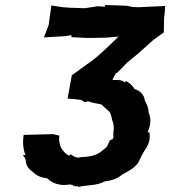

<svg xmlns="http://www.w3.org/2000/svg" viewBox="-20 -738 682 770"><path d="M434 -201C436 -186 436 -180 424 -177C418 -178 416 -160 411 -155C413 -150 393 -137 386 -130C362 -113 336 -109 306 -108C291 -104 281 -106 262 -120C258 -113 264 -118 256 -114C230 -129 213 -155 218 -194C217 -196 216 -196 213 -195L194 -200L75 -197C70 -166 73 -139 82 -116C70 -116 73 -117 72 -115C81 -105 84 -98 84 -87C88 -69 97 -58 111 -49C128 -31 148 -26 169 -23C190 -3 221 11 269 0C257 4 260 3 273 4C273 3 268 12 282 4C274 7 282 12 293 8L292 12C339 2 366 7 397 -9C396 -3 402 0 396 -10C419 -12 449 -19 470 -38C499 -54 514 -60 536 -87C531 -85 539 -92 535 -87C545 -108 554 -126 563 -139C579 -162 582 -180 580 -206C574 -207 585 -212 583 -209C573 -204 574 -208 573 -210C590 -248 581 -277 576 -286C577 -303 567 -325 561 -334C559 -357 541 -376 519 -381C510 -398 496 -408 483 -414C486 -411 481 -406 480 -408C465 -422 440 -415 431 -418L445 -445L451 -447L492 -489L530 -520L594 -577L637 -608L638 -666L641 -691L642 -714L535 -709L512 -710L487 -715L402 -718L400 -711L373 -713L319 -705L261 -707L233 -709L186 -716L175 -637L156 -588L241 -593L267 -597L266 -589L323 -586H352L404 -587L455 -591L418 -555C397 -536 377 -516 355 -499L268 -436L251 -343L309 -337L308 -335L319 -329C326 -328 329 -333 320 -326C327 -331 333 -332 333 -332C353 -324 372 -323 387 -319C402 -305 410 -297 419 -290C428 -277 426 -264 434 -244C437 -232 437 -218 434 -201Z"/></svg>

Font: Asimov Print
Style: DIt
Weight: 250
Width: 0
Designer: Google
Version: Version 2.000980: 2014